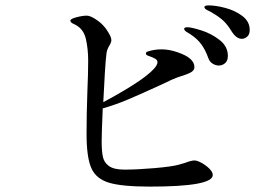

<svg xmlns="http://www.w3.org/2000/svg" viewBox="-20 -727 1040 712"><path d="M906 -616Q906 -599 896.5 -591Q887 -583 877 -583Q857 -583 840 -609Q825 -634 809.5 -649Q794 -664 768 -679Q762 -683 753.5 -687Q745 -691 741.5 -694Q738 -697 738 -701Q738 -707 754 -707Q780 -707 816 -697.5Q852 -688 879 -667.5Q906 -647 906 -616ZM769 -78Q769 -35 536 -35Q432 -35 384 -49.5Q336 -64 318.5 -104Q301 -144 301 -230Q301 -306 304 -387Q307 -456 307 -502Q307 -545 298.5 -582.5Q290 -620 258 -636Q255 -637 250.5 -639.5Q246 -642 243.5 -644.5Q241 -647 241 -651Q241 -657 263.5 -663Q286 -669 302 -669Q316 -669 341 -651.5Q366 -634 381 -608Q393 -589 393 -578Q393 -570 385 -557Q377 -544 375 -530Q372 -508 369 -459.5Q366 -411 363 -348Q534 -440 560 -484Q564 -491 564 -496Q564 -504 556 -509Q548 -514 530 -520Q521 -523 521 -529Q521 -534 528 -536Q552 -544 579 -544Q608 -544 639 -533Q701 -512 701 -478Q701 -466 687.5 -458.5Q674 -451 638 -440Q623 -435 578 -413Q504 -379 457 -359Q410 -339 361 -325Q357 -233 357 -204Q357 -167 361.5 -145.5Q366 -124 384.5 -111Q403 -98 441 -98Q489 -98 552.5 -103.5Q616 -109 642 -116L669 -124Q690 -132 701 -132Q711 -132 727.5 -123Q744 -114 756.5 -101.5Q769 -89 769 -78ZM825 -520Q825 -502 815 -493Q805 -484 791 -484Q780 -484 768.5 -491Q757 -498 752 -513Q742 -541 727 -562Q712 -583 686 -600Q683 -602 673 -608Q663 -614 663 -620Q663 -626 675 -626Q689 -626 726 -614.5Q763 -603 794 -579Q825 -555 825 -520Z"/></svg>

Font: Shippori Mincho
Style: Regular
Weight: 400
Designer: FONTDASU
Foundry: FONTDASU / Google Inc. / but / Adobe
Version: Version 3.110; ttfautohint (v1.8.3)